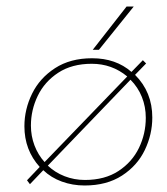

<svg xmlns="http://www.w3.org/2000/svg" viewBox="-20 -564 512 590"><path d="M395 -334Q448 -281 448 -203Q448 -151 425 -103Q402 -55 355 -24.5Q308 6 240 6Q203 6 170 -6Q137 -18 113 -41L72 2L63 -10L102 -51Q55 -103 55 -176Q55 -228 78.5 -276Q102 -324 149 -354.5Q196 -385 263 -385Q336 -385 384 -343L419 -379L429 -369ZM75 -178Q75 -146 86 -117Q97 -88 117 -66L371 -329Q324 -368 262 -368Q201 -368 159 -340.5Q117 -313 96 -269.5Q75 -226 75 -178ZM241 -11Q302 -11 344 -38.5Q386 -66 407 -109.5Q428 -153 428 -202Q428 -236 416 -266Q404 -296 381 -319L127 -55Q149 -34 178.5 -22.5Q208 -11 241 -11ZM284 -411H265L369 -544H391Z"/></svg>

Font: Josefin Sans Thin
Style: Italic
Weight: 200
Italic angle: -7°
Designer: Santiago Orozco
Foundry: Typemade
Version: Version 2.000